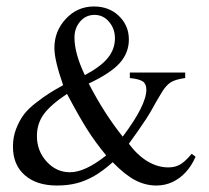

<svg xmlns="http://www.w3.org/2000/svg" viewBox="-20 -574 644 593"><path d="M378 -452Q378 -411 350 -379.5Q322 -348 254 -316Q302 -223 359 -152Q432 -249 432 -297Q432 -315 421 -322.5Q410 -330 381 -333V-350H552V-333Q522 -329 507 -319.5Q492 -310 478 -286Q476 -283 468.5 -270Q461 -257 459.5 -254.5Q458 -252 452 -241Q446 -230 444 -227Q442 -224 436 -214Q430 -204 426.5 -199.5Q423 -195 417 -185.5Q411 -176 405.5 -168.5Q400 -161 393 -151Q386 -141 378 -130Q405 -94 436 -75.5Q467 -57 500 -57Q521 -57 536.5 -66Q552 -75 572 -99L584 -90Q572 -62 553.5 -42Q535 -22 512 -11.5Q489 -1 463 -1Q429 -1 397.5 -17.5Q366 -34 328 -73Q298 -46 271 -30.5Q244 -15 216.5 -8Q189 -1 156 -1Q93 -1 56.5 -33Q20 -65 20 -121Q20 -151 30 -176.5Q40 -202 53.5 -220Q67 -238 91 -256.5Q115 -275 131.5 -285.5Q148 -296 175 -311Q148 -388 148 -426Q148 -478 183.5 -516Q219 -554 270 -554Q317 -554 347.5 -524.5Q378 -495 378 -452ZM242 -342Q291 -368 313 -395Q335 -422 335 -456Q335 -485 317 -506.5Q299 -528 272 -528Q245 -528 227.5 -507.5Q210 -487 210 -458Q210 -409 242 -342ZM187 -284Q136 -250 115 -221Q94 -192 94 -154Q94 -108 124 -75Q154 -42 196 -42Q243 -42 308 -94Q274 -135 248.5 -175.5Q223 -216 187 -284Z"/></svg>

Font: Pomorsky Unicode
Style: Medium
Weight: 500
Version: 1.1